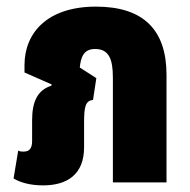

<svg xmlns="http://www.w3.org/2000/svg" viewBox="-20 -551 575 580"><path d="M110 9C183 9 234 -24 234 -106V-181C234 -228 238 -247 261 -249L271 -315L221 -347C224 -377 232 -403 267 -403C309 -403 321 -373 321 -316V0H483V-325C483 -460 414 -531 270 -531C123 -531 54 -452 54 -354V-332L136 -296L135 -292C94 -279 77 -245 77 -188V-125C77 -103 69 -93 51 -93C46 -93 41 -93 35 -96L21 -12C40 0 71 9 110 9Z"/></svg>

Font: Noto Sans Thai UI ExtCond Blk
Style: Regular
Weight: 900
Width: 2
Designer: Monotype Design Team
Foundry: Monotype Imaging Inc.
Version: Version 2.000